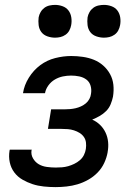

<svg xmlns="http://www.w3.org/2000/svg" viewBox="-20 -757 540 785"><path d="M207 8Q183 8 159 5.5Q135 3 113.5 -4Q92 -11 72 -22.5Q52 -34 38.5 -52Q25 -70 20 -93Q15 -116 19 -141L20 -145H110L109 -143Q106 -125 115 -109.5Q124 -94 138.5 -85.5Q153 -77 171.5 -74.5Q190 -72 208 -72Q221 -72 233.5 -73Q246 -74 258.5 -77.5Q271 -81 283.5 -87Q296 -93 306.5 -102Q317 -111 323 -123Q329 -135 331 -148Q333 -161 331.5 -174Q330 -187 323 -197Q316 -207 305.5 -213.5Q295 -220 282.5 -224Q270 -228 257.5 -229Q245 -230 232 -230H176L189 -310H245Q256 -310 267 -311Q278 -312 289 -314.5Q300 -317 311 -322Q322 -327 331 -334.5Q340 -342 345.5 -352.5Q351 -363 352 -373Q355 -390 350.5 -406Q346 -422 333.5 -431.5Q321 -441 304.5 -444.5Q288 -448 271 -448Q254 -448 237 -444.5Q220 -441 204.5 -432Q189 -423 178 -408Q167 -393 164 -376H74Q79 -409 98 -439.5Q117 -470 144.5 -490.5Q172 -511 205.5 -519.5Q239 -528 271 -528Q295 -528 319 -524.5Q343 -521 364 -512.5Q385 -504 402 -489Q419 -474 430 -454Q441 -434 443.5 -410.5Q446 -387 442 -362Q439 -347 432.5 -331Q426 -315 414 -303Q402 -291 387 -282.5Q372 -274 357 -268Q375 -260 389 -246.5Q403 -233 411.5 -215Q420 -197 422 -176.5Q424 -156 420 -135V-134Q416 -112 406 -90.5Q396 -69 379 -51.5Q362 -34 340.5 -22Q319 -10 297 -3.5Q275 3 252 5.5Q229 8 207 8ZM405 -603Q389 -603 373.5 -608.5Q358 -614 349 -626Q340 -638 338 -654Q336 -670 338 -686Q340 -697 346 -707.5Q352 -718 361.5 -725Q371 -732 382.5 -734.5Q394 -737 405 -737Q421 -737 436 -731.5Q451 -726 460 -714Q469 -702 471.5 -686Q474 -670 471 -654Q469 -643 463.5 -632.5Q458 -622 448 -615Q438 -608 427 -605.5Q416 -603 405 -603ZM205 -603Q189 -603 173.5 -608.5Q158 -614 149 -626Q140 -638 138 -654Q136 -670 138 -686Q140 -697 146 -707.5Q152 -718 161.5 -725Q171 -732 182.5 -734.5Q194 -737 205 -737Q221 -737 236 -731.5Q251 -726 260 -714Q269 -702 271.5 -686Q274 -670 271 -654Q269 -643 263.5 -632.5Q258 -622 248 -615Q238 -608 227 -605.5Q216 -603 205 -603Z"/></svg>

Font: Iosevka Curly Medium
Style: Italic
Weight: 500
Italic angle: -9°
Monospace: yes
Designer: Belleve Invis
Foundry: Belleve Invis
Version: Version 22.1.2; ttfautohint (v1.8.4)